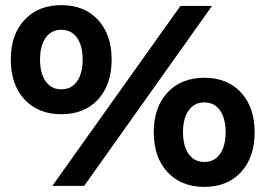

<svg xmlns="http://www.w3.org/2000/svg" viewBox="-20 -724 1034 748"><path d="M415 -492Q415 -394 362 -336.5Q309 -279 219 -279Q129 -279 75.5 -336.5Q22 -394 22 -492Q22 -589 75.5 -646.5Q129 -704 219 -704Q309 -704 362 -646.5Q415 -589 415 -492ZM136 -492Q136 -438 158 -407Q180 -376 219 -376Q258 -376 280 -407Q302 -438 302 -492Q302 -546 280 -577Q258 -608 219 -608Q180 -608 158 -577Q136 -546 136 -492ZM683 -701H806L308 0H184ZM972 -209Q972 -111 919 -53.5Q866 4 776 4Q686 4 632.5 -53.5Q579 -111 579 -209Q579 -306 632.5 -363.5Q686 -421 776 -421Q866 -421 919 -363.5Q972 -306 972 -209ZM693 -209Q693 -155 715 -124Q737 -93 776 -93Q815 -93 837 -124Q859 -155 859 -209Q859 -263 837 -294Q815 -325 776 -325Q737 -325 715 -294Q693 -263 693 -209Z"/></svg>

Font: Montserrat arm2
Style: Bold
Weight: 700
Designer: Julieta Ulanovsky
Foundry: Julieta Ulanovsky
Version: Version 6.000